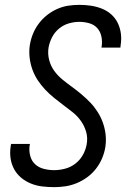

<svg xmlns="http://www.w3.org/2000/svg" viewBox="-20 -763 540 791"><path d="M203 8Q178 8 153.5 5Q129 2 107 -7Q85 -16 67 -31Q49 -46 38 -66.5Q27 -87 23.5 -111Q20 -135 24 -160Q24 -162 24.5 -164.5Q25 -167 26 -170H103Q103 -168 103 -166.5Q103 -165 102 -164Q99 -142 104.5 -121Q110 -100 124.5 -86.5Q139 -73 160 -67.5Q181 -62 203 -62Q225 -62 248 -68Q271 -74 290 -88.5Q309 -103 321 -124Q333 -145 337 -168Q342 -195 335 -219.5Q328 -244 313.5 -264.5Q299 -285 279.5 -300.5Q260 -316 240.5 -330.5Q221 -345 202 -360.5Q183 -376 166 -394Q149 -412 135.5 -432.5Q122 -453 113.5 -476.5Q105 -500 102 -526Q99 -552 103 -578Q107 -602 116 -624Q125 -646 139.5 -665.5Q154 -685 173.5 -700.5Q193 -716 215.5 -726Q238 -736 261 -739.5Q284 -743 307 -743Q331 -743 354.5 -739.5Q378 -736 399.5 -727.5Q421 -719 438 -704Q455 -689 465 -668.5Q475 -648 478 -624.5Q481 -601 477 -577Q477 -574 476.5 -571.5Q476 -569 476 -567H398Q398 -568 398.5 -569.5Q399 -571 399 -573Q402 -593 397.5 -613.5Q393 -634 380 -648Q367 -662 347 -667.5Q327 -673 307 -673Q285 -673 263 -666.5Q241 -660 223 -645Q205 -630 194.5 -609.5Q184 -589 180 -567Q176 -541 182.5 -516Q189 -491 203.5 -471Q218 -451 237 -435.5Q256 -420 276 -405.5Q296 -391 315 -375Q334 -359 351 -341.5Q368 -324 381.5 -303Q395 -282 403.5 -258.5Q412 -235 415 -209.5Q418 -184 414 -157Q410 -133 400.5 -110.5Q391 -88 375.5 -68Q360 -48 339.5 -33Q319 -18 296 -8.5Q273 1 249.5 4.5Q226 8 203 8Z"/></svg>

Font: Iosevka Curly Oblique
Style: Regular
Weight: 400
Italic angle: -9°
Monospace: yes
Designer: Belleve Invis
Foundry: Belleve Invis
Version: Version 11.1.0; ttfautohint (v1.8.3)